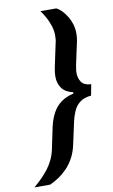

<svg xmlns="http://www.w3.org/2000/svg" viewBox="-164 -793 586 994"><g transform="rotate(-10 129.5 -296.5)"><path d="M-66 150Q-44 131 -24 111Q-4 91 12 70Q28 49 39.5 24.5Q51 0 57 -28L82 -147Q91 -185 107.5 -215Q124 -245 151 -265Q178 -285 216 -293L218 -300Q177 -309 158.5 -334.5Q140 -360 140 -397Q140 -408 141.5 -420.5Q143 -433 146 -446L171 -564Q174 -575 175 -585Q176 -595 176 -606Q176 -631 168.5 -655Q161 -679 149 -701.5Q137 -724 123 -743H206Q222 -735 236 -720Q250 -705 261.5 -686Q273 -667 279.5 -644.5Q286 -622 286 -596Q286 -586 285 -576.5Q284 -567 282 -557L257 -441Q255 -430 253 -418Q251 -406 251 -396Q251 -368 265 -347.5Q279 -327 316 -325L305 -267Q268 -264 246 -247Q224 -230 212.5 -204Q201 -178 195 -150L170 -35Q162 4 145.5 34.5Q129 65 107.5 87Q86 109 62.5 124.5Q39 140 17 150Z"/></g></svg>

Font: Saira SemiCondensed SemiBold
Style: Italic
Weight: 600
Width: 4
Italic angle: -12°
Designer: Hector Gatti with collaboration of the Omnibus-Type team
Foundry: Omnibus-Type
Version: Version 1.101